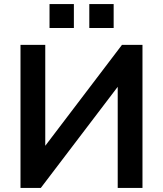

<svg xmlns="http://www.w3.org/2000/svg" viewBox="-20 -926 803 946"><path d="M81 0V-705H203V-184H185L581 -705H682V0H560V-522H578L181 0ZM420 -788V-906H540V-788ZM224 -788V-906H344V-788Z"/></svg>

Font: Nunito Sans 11pt
Style: Bold
Weight: 700
Version: Version 3.101;gftools[0.9.27]